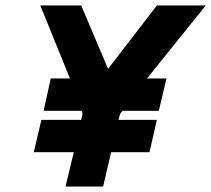

<svg xmlns="http://www.w3.org/2000/svg" viewBox="-20 -680 770 700"><path d="M278 -276C278 -276 281 -265 281 -265C281 -265 276 -243 276 -243C276 -243 131 -243 131 -243C131 -243 103 -125 103 -125C103 -125 249 -125 249 -125C249 -125 219 0 219 0C219 0 356 0 356 0C356 0 385 -125 385 -125C385 -125 525 -125 525 -125C525 -125 552 -243 552 -243C552 -243 412 -243 412 -243C412 -243 418 -265 418 -265C418 -265 427 -276 427 -276C427 -276 559 -276 559 -276C559 -276 587 -394 587 -394C587 -394 516 -394 516 -394C516 -394 730 -660 730 -660C730 -660 552 -660 552 -660C552 -660 374 -429 374 -429C374 -429 276 -660 276 -660C276 -660 127 -660 127 -660C127 -660 235 -394 235 -394C235 -394 165 -394 165 -394C165 -394 139 -276 139 -276C139 -276 278 -276 278 -276Z"/></svg>

Font: My Font
Style: Bold Italic
Weight: 500
Version: Version 0.001